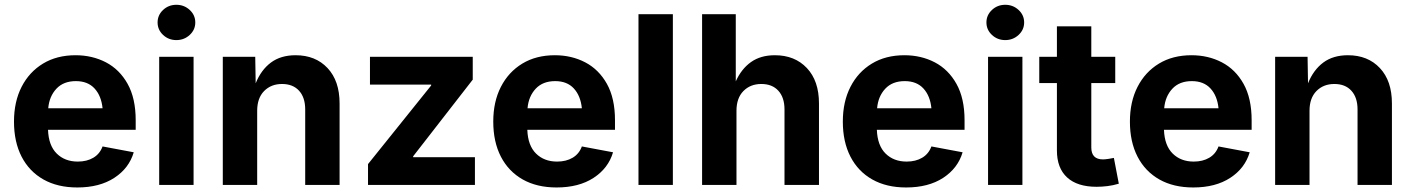

<svg xmlns="http://www.w3.org/2000/svg" viewBox="-20 -788 6013 818"><path d="M309.1 10.7Q225.6 10.7 165 -23.4Q104.5 -57.6 72 -120.6Q39.6 -183.6 39.6 -270Q39.6 -354.5 72 -418Q104.5 -481.4 163.3 -517.1Q222.2 -552.7 301.8 -552.7Q373 -552.7 431.2 -522.5Q489.3 -492.2 523.7 -430.7Q558.1 -369.1 558.1 -275.9V-234.9H184.6Q187 -168 221.7 -133.8Q256.3 -99.6 311.5 -99.6Q350.1 -99.6 377.7 -116Q405.3 -132.3 417 -164.1L549.8 -139.2Q529.8 -71.3 467 -30.3Q404.3 10.7 309.1 10.7ZM185.5 -326.7H417Q411.6 -379.9 382.8 -411.1Q354 -442.4 303.2 -442.4Q250.5 -442.4 220.2 -409.9Q189.9 -377.4 185.5 -326.7Z M658.2 0V-545.9H804.7V0ZM731.4 -617.2Q698.2 -617.2 674.8 -639.2Q651.4 -661.1 651.4 -692.4Q651.4 -723.6 674.8 -745.6Q698.2 -767.6 731.4 -767.6Q764.6 -767.6 788.3 -745.6Q812 -723.6 812 -692.4Q812 -661.1 788.3 -639.2Q764.6 -617.2 731.4 -617.2Z M1075.7 -315.9V0H929.2V-545.9H1067.4L1069.3 -433.1Q1092.3 -490.2 1134.3 -521.5Q1176.3 -552.7 1239.3 -552.7Q1324.2 -552.7 1375.5 -498Q1426.8 -443.4 1426.8 -347.2V0H1280.3V-321.8Q1280.3 -372.6 1254.2 -401.4Q1228 -430.2 1181.6 -430.2Q1134.8 -430.2 1105.2 -400.1Q1075.7 -370.1 1075.7 -315.9Z M1547.9 0V-88.9L1816.9 -423.8V-427.7H1556.2V-545.9H1994.1V-448.7L1740.2 -122.1V-118.2H2003.4V0Z M2351.1 10.7Q2267.6 10.7 2207 -23.4Q2146.5 -57.6 2114 -120.6Q2081.5 -183.6 2081.5 -270Q2081.5 -354.5 2114 -418Q2146.5 -481.4 2205.3 -517.1Q2264.2 -552.7 2343.8 -552.7Q2415 -552.7 2473.1 -522.5Q2531.2 -492.2 2565.7 -430.7Q2600.1 -369.1 2600.1 -275.9V-234.9H2226.6Q2229 -168 2263.7 -133.8Q2298.3 -99.6 2353.5 -99.6Q2392.1 -99.6 2419.7 -116Q2447.3 -132.3 2459 -164.1L2591.8 -139.2Q2571.8 -71.3 2509 -30.3Q2446.3 10.7 2351.1 10.7ZM2227.5 -326.7H2459Q2453.6 -379.9 2424.8 -411.1Q2396 -442.4 2345.2 -442.4Q2292.5 -442.4 2262.2 -409.9Q2231.9 -377.4 2227.5 -326.7Z M2846.7 -727.5V0H2700.2V-727.5Z M3117.7 -315.9V0H2971.2V-727.5H3114.7V-441.4Q3138.7 -494.6 3179.7 -523.7Q3220.7 -552.7 3281.2 -552.7Q3366.2 -552.7 3417.7 -498Q3469.2 -443.4 3469.2 -347.2V0H3322.3V-321.8Q3322.3 -372.6 3296.1 -401.4Q3270 -430.2 3223.6 -430.2Q3176.8 -430.2 3147.2 -400.1Q3117.7 -370.1 3117.7 -315.9Z M3840.3 10.7Q3756.8 10.7 3696.3 -23.4Q3635.7 -57.6 3603.3 -120.6Q3570.8 -183.6 3570.8 -270Q3570.8 -354.5 3603.3 -418Q3635.7 -481.4 3694.6 -517.1Q3753.4 -552.7 3833 -552.7Q3904.3 -552.7 3962.4 -522.5Q4020.5 -492.2 4054.9 -430.7Q4089.4 -369.1 4089.4 -275.9V-234.9H3715.8Q3718.3 -168 3752.9 -133.8Q3787.6 -99.6 3842.8 -99.6Q3881.3 -99.6 3908.9 -116Q3936.5 -132.3 3948.2 -164.1L4081.1 -139.2Q4061 -71.3 3998.3 -30.3Q3935.5 10.7 3840.3 10.7ZM3716.8 -326.7H3948.2Q3942.9 -379.9 3914.1 -411.1Q3885.3 -442.4 3834.5 -442.4Q3781.7 -442.4 3751.5 -409.9Q3721.2 -377.4 3716.8 -326.7Z M4189.5 0V-545.9H4335.9V0ZM4262.7 -617.2Q4229.5 -617.2 4206.1 -639.2Q4182.6 -661.1 4182.6 -692.4Q4182.6 -723.6 4206.1 -745.6Q4229.5 -767.6 4262.7 -767.6Q4295.9 -767.6 4319.6 -745.6Q4343.3 -723.6 4343.3 -692.4Q4343.3 -661.1 4319.6 -639.2Q4295.9 -617.2 4262.7 -617.2Z M4731.4 -545.9V-434.1H4629.4V-159.7Q4629.4 -108.9 4679.2 -108.9Q4687.5 -108.9 4702.4 -111.1Q4717.3 -113.3 4725.6 -115.2L4746.6 -5.4Q4722.2 2 4698 4.9Q4673.8 7.8 4651.9 7.8Q4569.8 7.8 4526.4 -32Q4482.9 -71.8 4482.9 -147V-434.1H4407.7V-545.9H4482.9V-675.8H4629.4V-545.9Z M5063.5 10.7Q4980 10.7 4919.4 -23.4Q4858.9 -57.6 4826.4 -120.6Q4793.9 -183.6 4793.9 -270Q4793.9 -354.5 4826.4 -418Q4858.9 -481.4 4917.7 -517.1Q4976.6 -552.7 5056.2 -552.7Q5127.4 -552.7 5185.5 -522.5Q5243.7 -492.2 5278.1 -430.7Q5312.5 -369.1 5312.5 -275.9V-234.9H4939Q4941.4 -168 4976.1 -133.8Q5010.7 -99.6 5065.9 -99.6Q5104.5 -99.6 5132.1 -116Q5159.7 -132.3 5171.4 -164.1L5304.2 -139.2Q5284.2 -71.3 5221.4 -30.3Q5158.7 10.7 5063.5 10.7ZM4939.9 -326.7H5171.4Q5166 -379.9 5137.2 -411.1Q5108.4 -442.4 5057.6 -442.4Q5004.9 -442.4 4974.6 -409.9Q4944.3 -377.4 4939.9 -326.7Z M5559.1 -315.9V0H5412.6V-545.9H5550.8L5552.7 -433.1Q5575.7 -490.2 5617.7 -521.5Q5659.7 -552.7 5722.7 -552.7Q5807.6 -552.7 5858.9 -498Q5910.2 -443.4 5910.2 -347.2V0H5763.7V-321.8Q5763.7 -372.6 5737.5 -401.4Q5711.4 -430.2 5665 -430.2Q5618.2 -430.2 5588.6 -400.1Q5559.1 -370.1 5559.1 -315.9Z"/></svg>

Font: Inter
Style: Bold
Weight: 700
Designer: Rasmus Andersson
Foundry: rsms
Version: Version 4.001;git-9221beed3